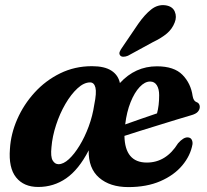

<svg xmlns="http://www.w3.org/2000/svg" viewBox="-20 -732 821 763"><path d="M745 -159Q737 -113.5 704.2 -74.5Q671.5 -35.5 617.2 -12Q563 11.5 490 11.5Q417 11.5 374 -25.8Q331 -63 332.5 -134.5Q293 -58 243.2 -23.5Q193.5 11 132 11Q74.5 11 44 -27Q13.5 -65 19.5 -140.5Q23 -200 48.5 -258.2Q74 -316.5 117.5 -364.2Q161 -412 219 -440.5Q277 -469 345.5 -469Q395.5 -469 422.8 -451.2Q450 -433.5 456.5 -402Q517.5 -468.5 603.5 -468.5Q672 -468.5 705.2 -434.5Q738.5 -400.5 745.5 -350.5Q749 -330.5 760.5 -326.5Q773.5 -322 774 -307.5Q774 -297 766.2 -288Q758.5 -279 738 -273.5Q716.5 -267.5 682.8 -257Q649 -246.5 610.8 -234.8Q572.5 -223 536.5 -211.8Q500.5 -200.5 474.5 -192Q476.5 -86 563.5 -86Q640 -86 687.5 -162.5Q709.5 -187.5 727 -186Q737.5 -185 741.8 -177Q746 -169 745 -159ZM576.5 -408Q555.5 -408 535 -386.2Q514.5 -364.5 499 -326Q483.5 -287.5 477.5 -237.5Q505 -247.5 539.8 -259.5Q574.5 -271.5 604 -281.5Q612.5 -312.5 612.5 -353.5Q612.5 -378.5 603.2 -393.2Q594 -408 576.5 -408ZM184.5 -147Q180.5 -109.5 189.2 -94.5Q198 -79.5 212.5 -79.5Q232 -79.5 253.8 -99.5Q275.5 -119.5 296.2 -153.5Q317 -187.5 332.5 -229.5Q348 -271.5 354.5 -315.5Q364.5 -364 359.2 -384.2Q354 -404.5 338 -404.5Q313.5 -404.5 287.8 -380.8Q262 -357 239.8 -318.8Q217.5 -280.5 202.8 -235.2Q188 -190 184.5 -147ZM529.5 -637.5Q555 -674 581 -694.5Q607 -715 637.5 -711Q665.5 -707 674.5 -686Q683.5 -665 674 -642Q664 -616.5 643 -598.8Q622 -581 587.5 -564.5L488.5 -510.5Q479 -506.5 470 -506.5Q461 -506.5 457 -512.5Q452.5 -519 456 -527Q459.5 -535 466 -544Z"/></svg>

Font: Fraunces 72pt S050
Style: Bold Italic
Weight: 700
Italic angle: -16°
Version: Version 1.000; ttfautohint (v1.8.3)